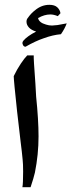

<svg xmlns="http://www.w3.org/2000/svg" viewBox="-20 -777 297 797"><path d="M93 -547H120Q119 -536 127 -429Q127 -421 130 -376Q140 -279 140 -211Q140 -136 125 -61Q120 -39 107 0H73Q76 -15 76 -65Q76 -97 74 -114Q71 -147 66 -185L51 -314Q37 -444 37 -461Q51 -490 66.5 -513Q82 -536 93 -547ZM233 -635Q199 -632 161 -618Q128 -607 86 -583Q77 -583 74 -594L73 -598Q73 -603 77 -608Q93 -627 130 -646Q110 -652 100 -663Q90 -674 90 -687Q90 -696 95 -702Q109 -722 125 -734Q152 -757 185 -757Q207 -757 218 -746.5Q229 -736 231 -722L220 -710Q203 -717 189 -717Q164 -717 138 -702Q142 -683 171 -675Q183 -671 196 -671Q201 -671 219 -673L257 -680Q249 -658 233 -635Z"/></svg>

Font: Mirza SemiBold
Style: Regular
Weight: 600
Designer: Arabic design by Kourosh Beigpour, Latin design by Eduardo Tunni, engineering by Lasse Fister
Version: Version 1.0010g